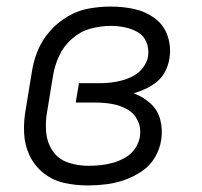

<svg xmlns="http://www.w3.org/2000/svg" viewBox="-20 -558 616 586"><path d="M248 8Q275 8 303.5 4.5Q332 1 359.5 -8.5Q387 -18 412.5 -35Q438 -52 453 -78Q468 -104 472 -131Q477 -163 469 -193Q461 -223 438.5 -243Q416 -263 388 -273Q407 -279 425.5 -287.5Q444 -296 460 -309.5Q476 -323 485 -341.5Q494 -360 497 -379Q503 -415 491.5 -448.5Q480 -482 452 -502.5Q424 -523 389.5 -530.5Q355 -538 318 -538Q285 -538 251.5 -532Q218 -526 187 -508Q156 -490 132 -462.5Q108 -435 95 -403Q82 -371 77 -337L59 -227Q52 -190 53.5 -153Q55 -116 70 -84Q85 -52 112.5 -30Q140 -8 175 0Q210 8 248 8ZM249 -52Q217 -52 187.5 -62Q158 -72 141 -97Q124 -122 121 -154Q118 -186 124 -218L142 -328Q147 -358 160.5 -387.5Q174 -417 199.5 -439.5Q225 -462 256 -470.5Q287 -479 318 -479Q340 -479 361.5 -474.5Q383 -470 401 -459.5Q419 -449 427 -429Q435 -409 432 -387Q429 -369 417.5 -353Q406 -337 389 -327.5Q372 -318 354 -313Q336 -308 318 -306Q300 -304 282 -304H221L211 -245H272Q298 -245 323 -240.5Q348 -236 369 -224Q390 -212 400.5 -189.5Q411 -167 407 -141Q404 -122 392.5 -105Q381 -88 363 -77.5Q345 -67 326 -61.5Q307 -56 288 -54Q269 -52 249 -52Z"/></svg>

Font: Iosevka Sparkle Light
Style: Italic
Weight: 300
Italic angle: -9°
Designer: Belleve Invis
Foundry: Belleve Invis
Version: Version 4.5.0; ttfautohint (v1.8.3)